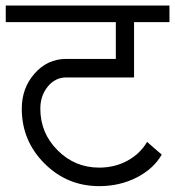

<svg xmlns="http://www.w3.org/2000/svg" viewBox="-33 -670 618 678"><path d="M317.4 -12.7Q204.1 -12.7 124 -92.8Q43.9 -172.9 43.9 -286.1Q43.9 -359.4 89.4 -410.6Q134.8 -461.9 200.2 -461.9H376V-591.8H-12.7V-650.4H565.4V-591.8H440.4V-396.5H200.2Q162.1 -396.5 135.7 -364.3Q109.4 -332 109.4 -286.1Q109.4 -200.2 170.4 -139.2Q231.4 -78.1 317.4 -78.1Q372.1 -78.1 417 -102.5Q461.9 -127 486.3 -168.9L538.1 -124Q508.8 -73.2 449.2 -43Q389.6 -12.7 317.4 -12.7Z"/></svg>

Font: Lohit Marathi
Style: Regular
Weight: 400
Version: 2.94.2